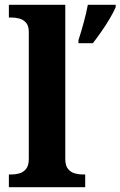

<svg xmlns="http://www.w3.org/2000/svg" viewBox="-20 -780 502 800"><path d="M17 0V-53H29Q44 -53 60.5 -57.5Q77 -62 88.5 -76Q100 -90 100 -118V-646Q100 -673 88 -686Q76 -699 59.5 -703Q43 -707 29 -707H17V-760H252V-118Q252 -90 263.5 -76Q275 -62 292 -57.5Q309 -53 323 -53H335V0ZM307 -613Q317 -643 328.5 -685Q340 -727 346 -760H462V-750Q453 -729 437 -702Q421 -675 402.5 -648.5Q384 -622 367 -600H307Z"/></svg>

Font: Noto Serif Vithkuqi
Style: Bold
Weight: 700
Version: Version 1.005